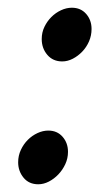

<svg xmlns="http://www.w3.org/2000/svg" viewBox="-20 -466 282 497"><path d="M88 -365Q88 -382 95 -396.5Q102 -411 113 -422Q124 -433 138 -439.5Q152 -446 166 -446Q189 -446 203 -430Q217 -414 217 -391Q217 -374 210.5 -359Q204 -344 193 -332.5Q182 -321 168.5 -314Q155 -307 141 -307Q117 -307 102.5 -324Q88 -341 88 -365ZM27 -46Q27 -63 34 -78Q41 -93 52 -104Q63 -115 77 -121.5Q91 -128 105 -128Q128 -128 142 -112Q156 -96 156 -73Q156 -56 149 -41Q142 -26 131 -14.5Q120 -3 106.5 4Q93 11 79 11Q55 11 41 -6Q27 -23 27 -46Z"/></svg>

Font: Vermiglione
Style: Bold Italic
Weight: 700
Italic angle: -11°
Version: Version 1.000